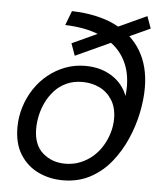

<svg xmlns="http://www.w3.org/2000/svg" viewBox="-53 -783 698 838"><g transform="rotate(5 296.0 -364.0)"><path d="M253 9Q195 9 145.5 -14.5Q96 -38 66 -85.5Q36 -133 36 -204Q36 -250 49.5 -293.5Q63 -337 87.5 -374Q112 -411 146 -438.5Q180 -466 221 -481.5Q262 -497 308 -497Q367 -497 411.5 -473.5Q456 -450 480.5 -409.5Q505 -369 503 -318L471 -271L486 -336Q502 -406 493.5 -465Q485 -524 450.5 -568.5Q416 -613 355 -638.5Q294 -664 205 -667L229 -730Q340 -727 417 -690Q494 -653 534.5 -585.5Q575 -518 575 -423Q575 -372 563 -313.5Q551 -255 526 -198Q501 -141 463 -94Q425 -47 372.5 -19Q320 9 253 9ZM257 -64Q293 -64 323.5 -76.5Q354 -89 378 -110Q402 -131 418.5 -158.5Q435 -186 444 -216.5Q453 -247 453 -278Q453 -327 432 -360Q411 -393 377 -409.5Q343 -426 302 -426Q263 -426 232.5 -412Q202 -398 180.5 -374.5Q159 -351 145 -322.5Q131 -294 124.5 -263.5Q118 -233 118 -206Q118 -135 158.5 -99.5Q199 -64 257 -64ZM258 -537 239 -590 559 -737 578 -684Z"/></g></svg>

Font: Instrument Sans
Style: Italic
Weight: 400
Italic angle: -13°
Designer: Rodrigo Fuenzalida
Foundry: fragTYPE
Version: Version 1.000;gftools[0.9.28]